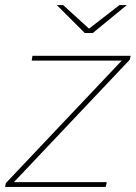

<svg xmlns="http://www.w3.org/2000/svg" viewBox="-26 -737 537 757"><path d="M-6 0 -3 -15 454 -498H99L102 -517H489L486 -502L29 -19H395L391 0ZM308 -607 198 -717H223L325 -624L445 -717H474L340 -607Z"/></svg>

Font: Montserrat Thin
Style: Italic
Weight: 100
Italic angle: -11.3°
Designer: Julieta Ulanovsky
Foundry: Julieta Ulanovsky
Version: Version 9.000; ttfautohint (v1.8.4.7-5d5b)